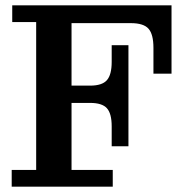

<svg xmlns="http://www.w3.org/2000/svg" viewBox="-20 -702 709 722"><path d="M24 0V-63H116V-619H26V-682H249V-63H404V0ZM249 -615V-682H625V-615ZM249 -315V-380H463V-315ZM557 -522Q557 -573 538.5 -594Q520 -615 472 -615H625V-425H557ZM319 -380Q364 -380 382 -400.5Q400 -421 400 -469V-532H463V-380ZM400 -227Q400 -275 382 -295Q364 -315 319 -315H463V-152H400Z"/></svg>

Font: Montagu Slab 120pt Medium
Style: Regular
Weight: 500
Designer: Florian Karsten
Foundry: Florian Karsten
Version: Version 1.000